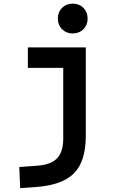

<svg xmlns="http://www.w3.org/2000/svg" viewBox="-20 -771 626 1026"><path d="M87.9 234.4 83 121.6 180.7 114.3Q252.9 108.9 285.4 74.5Q317.9 40 317.9 -30.3V-408.2H128.9V-517.6H438.5V-45.9Q438.5 92.3 374.8 155.5Q311 218.8 170.9 228.5ZM368.7 -592.3Q334.5 -592.3 311.8 -614.7Q289.1 -637.2 289.1 -671.9Q289.1 -706.5 311.8 -729Q334.5 -751.5 368.7 -751.5Q403.3 -751.5 425.8 -729Q448.2 -706.5 448.2 -671.9Q448.2 -637.2 425.8 -614.7Q403.3 -592.3 368.7 -592.3Z"/></svg>

Font: Cascadia Mono NF SemiBold
Style: Regular
Weight: 600
Monospace: yes
Designer: Aaron Bell
Foundry: Saja Typeworks
Version: Version 2404.023; ttfautohint (v1.8.4)